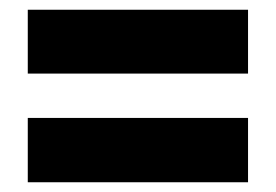

<svg xmlns="http://www.w3.org/2000/svg" viewBox="-20 -549 566 394"><path d="M37 -398V-529H489V-398ZM37 -175V-307H489V-175Z"/></svg>

Font: Noto Sans Khmer UI Condensed Black
Style: Regular
Weight: 900
Width: 3
Designer: Danh Hong and the Monotype Design Team
Foundry: Monotype Imaging Inc.
Version: Version 2.002; ttfautohint (v1.8.4.7-5d5b)